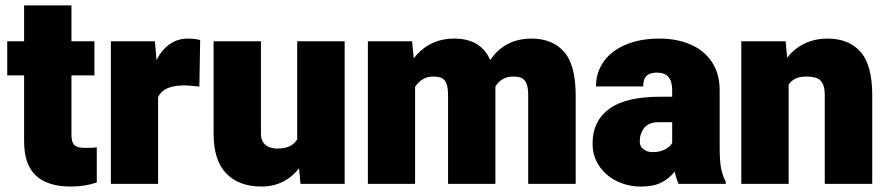

<svg xmlns="http://www.w3.org/2000/svg" viewBox="-20 -681 3291 711"><path d="M338.4 -135.3V-5.4Q294.9 9.8 242.2 9.8Q156.7 9.8 113 -30.8Q69.3 -71.3 69.3 -157.7V-401.9H6.8V-528.3H69.3V-661.1H244.6V-528.3H329.6V-401.9H244.6V-184.6Q244.6 -164.6 249 -153.6Q253.4 -142.6 264.6 -137.9Q275.9 -133.3 297.4 -133.3Q326.7 -133.3 338.4 -135.3Z M721.2 -532.7 718.3 -360.8 704.6 -361.8Q676.3 -364.7 662.6 -364.7Q623.5 -364.7 599.9 -354.2Q576.2 -343.8 565.4 -321.8V0H390.6V-528.3H553.7L559.6 -458.5Q579.1 -497.1 608.6 -517.6Q638.2 -538.1 674.8 -538.1Q703.1 -538.1 721.2 -532.7Z M1256.3 -528.3V0H1092.8L1087.4 -58.1Q1062.5 -25.4 1027.1 -7.8Q991.7 9.8 948.2 9.8Q865.7 9.8 818.4 -38.1Q771 -85.9 771 -186.5V-528.3H946.3V-185.5Q946.3 -160.2 961.9 -145.5Q977.5 -130.9 1008.3 -130.9Q1060.5 -130.9 1080.6 -165V-528.3Z M2111.8 -328.1V0H1936V-327.6Q1936 -356.4 1929.7 -371.6Q1923.3 -386.7 1911.6 -392.1Q1899.9 -397.5 1880.4 -397.5Q1836.9 -397.5 1814.5 -360.4V-352.5V0H1639.2V-326.7Q1639.2 -357.4 1632.8 -372.6Q1626.5 -387.7 1614.7 -392.6Q1603 -397.5 1582.5 -397.5Q1562.5 -397.5 1545.7 -387.5Q1528.8 -377.4 1517.1 -359.4V0H1342.3V-528.3H1505.9L1512.2 -464.8Q1538.6 -500 1576.4 -519Q1614.3 -538.1 1662.6 -538.1Q1760.7 -538.1 1795.4 -458.5Q1820.8 -497.1 1859.4 -517.6Q1897.9 -538.1 1948.7 -538.1Q2025.4 -538.1 2068.6 -489.5Q2111.8 -440.9 2111.8 -328.1Z M2667.5 -8.3V0H2493.2Q2484.9 -17.1 2478.5 -45.4Q2457.5 -19 2428.2 -4.6Q2398.9 9.8 2353 9.8Q2305.2 9.8 2264.2 -10.3Q2223.1 -30.3 2198.7 -66.7Q2174.3 -103 2174.3 -149.4Q2174.3 -232.4 2235.6 -277.6Q2296.9 -322.8 2423.8 -322.8H2469.2V-347.2Q2469.2 -378.9 2455.8 -395.5Q2442.4 -412.1 2412.6 -412.1Q2386.7 -412.1 2374.3 -400.1Q2361.8 -388.2 2361.8 -360.8H2187Q2187 -413.1 2215.8 -453.4Q2244.6 -493.7 2297.9 -515.9Q2351.1 -538.1 2421.9 -538.1Q2486.3 -538.1 2536.9 -516.4Q2587.4 -494.6 2616.2 -451.4Q2645 -408.2 2645 -346.2V-138.7Q2645 -83.5 2650.4 -56.9Q2655.8 -30.3 2667.5 -8.3ZM2469.2 -151.4V-228.5H2419.9Q2381.8 -228.5 2365.5 -207.3Q2349.1 -186 2349.1 -156.7Q2349.1 -139.2 2362.8 -128.4Q2376.5 -117.7 2396.5 -117.7Q2422.9 -117.7 2441.7 -127.2Q2460.4 -136.7 2469.2 -151.4Z M3210 -328.1V0H3034.2V-328.6Q3034.2 -356.9 3026.1 -372.1Q3018.1 -387.2 3003.2 -392.3Q2988.3 -397.5 2963.9 -397.5Q2920.9 -397.5 2900.4 -368.2V0H2725.1V-528.3H2889.2L2895 -467.3Q2921.9 -502 2960 -520Q2998 -538.1 3044.9 -538.1Q3123 -538.1 3166.5 -489.3Q3210 -440.4 3210 -328.1Z"/></svg>

Font: Heebo Black
Style: Regular
Weight: 900
Designer: Oded Ezer
Foundry: Meir Sadan
Version: Version 2.001; ttfautohint (v1.5.14-ce02) -l 8 -r 50 -G 200 